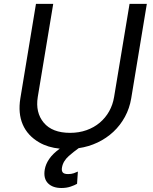

<svg xmlns="http://www.w3.org/2000/svg" viewBox="-20 -747 781 979"><path d="M83.8 -245.7 163.4 -727.3H251.4L172.6 -252.8Q159.8 -173.3 203.1 -121.4Q246.4 -69.6 337.4 -69.6Q382.8 -69.6 421.2 -83.3Q459.5 -96.9 488.6 -121.4Q517.8 -146 536.6 -179.5Q555.4 -213.1 561.8 -252.8L640.6 -727.3H728.7L649.1 -245.7Q640.6 -194.6 617 -151.3Q593.4 -108 558.1 -74.9Q522.7 -41.9 477.5 -20.4Q432.2 1.1 381 8.5Q367.5 18.1 355.1 28.1Q342.7 38 331 48.3Q301.5 74.6 296.2 106.5Q293 122.5 299.5 131.6Q306.1 140.6 327.4 140.6Q343.4 140.6 356 136.4Q368.6 132.1 377.1 127.8L372.9 190.3Q360.1 197.8 339.5 204.7Q318.9 211.6 293.3 211.6Q248.9 211.6 225.1 187.9Q200.6 163.4 208.1 117.9Q212.7 90.2 231 63.4Q249.3 36.6 284.8 11Q224.4 5 179.7 -21Q120.4 -55.4 95.9 -112.4Q71.4 -169.4 83.8 -245.7Z"/></svg>

Font: Inter P
Style: Italic
Weight: 400
Italic angle: -9.40001°
Designer: Rasmus Andersson
Foundry: rsms
Version: Version 3.018;git-588b23468